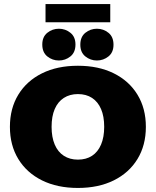

<svg xmlns="http://www.w3.org/2000/svg" viewBox="-20 -919 770 949"><path d="M365 10Q263 10 187.5 -27.5Q112 -65 70.5 -133Q29 -201 29 -292Q29 -383 70.5 -451Q112 -519 187.5 -556.5Q263 -594 365 -594Q467 -594 542.5 -556.5Q618 -519 659.5 -451Q701 -383 701 -292Q701 -201 659.5 -133Q618 -65 542.5 -27.5Q467 10 365 10ZM365 -130Q406 -130 435 -149Q464 -168 479.5 -204.5Q495 -241 495 -292Q495 -344 479.5 -380Q464 -416 435 -435Q406 -454 365 -454Q325 -454 295.5 -435Q266 -416 250.5 -380Q235 -344 235 -292Q235 -241 250.5 -204.5Q266 -168 295.5 -149Q325 -130 365 -130ZM271 -620Q239 -620 214 -640Q189 -660 189 -699Q189 -737 214 -757Q239 -777 271 -777Q303 -777 328 -757Q353 -737 353 -699Q353 -660 328 -640Q303 -620 271 -620ZM459 -620Q427 -620 402 -640Q377 -660 377 -698Q377 -737 402 -757Q427 -777 459 -777Q491 -777 516 -757Q541 -737 541 -698Q541 -660 516 -640Q491 -620 459 -620ZM205 -809V-899H525V-809Z"/></svg>

Font: Rokkitt Black
Style: Regular
Weight: 900
Designer: Vernon Adams
Foundry: Vernon Adams
Version: Version 3.103